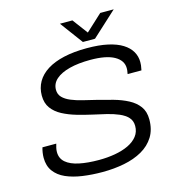

<svg xmlns="http://www.w3.org/2000/svg" viewBox="-126 -980 1012 1100"><g transform="rotate(-15 380.0 -430.0)"><path d="M347 12Q284 12 228.5 4Q173 -4 131 -22.5Q89 -41 65 -73.5Q41 -106 41 -154Q41 -169 43.5 -185Q46 -201 50 -214H132Q129 -204 126 -191.5Q123 -179 123 -166Q123 -128 150.5 -104.5Q178 -81 228 -70.5Q278 -60 345 -60Q395 -60 440.5 -68Q486 -76 520.5 -92.5Q555 -109 575 -134.5Q595 -160 595 -195Q595 -226 576.5 -246Q558 -266 526.5 -279.5Q495 -293 456 -302.5Q417 -312 375 -321Q330 -331 285.5 -344Q241 -357 204 -376.5Q167 -396 145 -426Q123 -456 123 -501Q123 -546 144 -582.5Q165 -619 205.5 -644.5Q246 -670 305.5 -683.5Q365 -697 442 -697Q514 -697 566 -685.5Q618 -674 651.5 -653Q685 -632 701.5 -603.5Q718 -575 718 -541Q718 -532 717 -521.5Q716 -511 712 -493H630Q633 -507 633.5 -515Q634 -523 634 -527Q634 -573 586 -600Q538 -627 444 -627Q373 -627 320.5 -613.5Q268 -600 239 -574.5Q210 -549 210 -512Q210 -485 227.5 -467Q245 -449 275 -436.5Q305 -424 342.5 -415Q380 -406 421 -396Q469 -384 515.5 -371Q562 -358 600 -338Q638 -318 660.5 -287.5Q683 -257 683 -210Q683 -150 656.5 -107.5Q630 -65 583.5 -38.5Q537 -12 476 0Q415 12 347 12ZM649 -872 502 -737H430L330 -872H404L487 -761H449L569 -872Z"/></g></svg>

Font: Archivo SemiExpanded Light
Style: Italic
Weight: 300
Width: 6
Italic angle: -10°
Designer: Hector Gatti
Foundry: Omnibus-Type
Version: Version 2.001